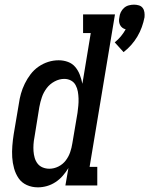

<svg xmlns="http://www.w3.org/2000/svg" viewBox="-20 -797 641 825"><path d="M511 -573 473 -615Q488 -627 499.5 -641Q511 -655 520 -671Q512 -673 505.5 -678Q499 -683 495.5 -690.5Q492 -698 491.5 -706Q491 -714 493 -723Q494 -734 499 -744.5Q504 -755 513 -763Q522 -771 533.5 -774Q545 -777 556 -777Q566 -777 576.5 -774Q587 -771 593 -763Q599 -755 600.5 -744.5Q602 -734 601 -723Q597 -702 589.5 -681Q582 -660 570.5 -640.5Q559 -621 544 -604Q529 -587 511 -573ZM143 8Q117 8 95 -2Q73 -12 60 -31Q47 -50 40.5 -73.5Q34 -97 32.5 -121Q31 -145 33 -170.5Q35 -196 39 -221L61 -351Q64 -373 70 -394.5Q76 -416 86.5 -437.5Q97 -459 111.5 -478Q126 -497 145.5 -510.5Q165 -524 187 -531Q209 -538 232 -538Q253 -538 272 -531Q291 -524 303.5 -509Q316 -494 323 -475.5Q330 -457 334 -437L370 -655H337V-735H474L365 -80H398V0H261L274 -75Q263 -57 249.5 -41.5Q236 -26 218.5 -14.5Q201 -3 181.5 2.5Q162 8 143 8ZM192 -72Q212 -72 231 -81.5Q250 -91 262.5 -107.5Q275 -124 281.5 -143Q288 -162 291 -182L313 -312Q315 -327 316.5 -342.5Q318 -358 317.5 -373.5Q317 -389 314.5 -403.5Q312 -418 305 -431Q298 -444 285 -451Q272 -458 256 -458Q235 -458 214.5 -447Q194 -436 180.5 -418Q167 -400 160 -379.5Q153 -359 149 -337L128 -207Q125 -192 124 -177Q123 -162 124 -147.5Q125 -133 129 -119Q133 -105 141.5 -94Q150 -83 163.5 -77.5Q177 -72 192 -72Q192 -72 192 -72Q192 -72 192 -72Z"/></svg>

Font: Iosevka Curly Slab MdObl
Style: Regular
Weight: 500
Italic angle: -9°
Monospace: yes
Designer: Belleve Invis
Foundry: Belleve Invis
Version: Version 11.0.0; ttfautohint (v1.8.3)